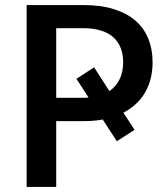

<svg xmlns="http://www.w3.org/2000/svg" viewBox="-20 -740 650 760"><path d="M202.5 -260.5H309.5C323.5 -260.5 336.9 -261 349.8 -262C362.6 -263 374.8 -264.7 386.5 -267L442.5 -181L512.5 -226L468.5 -294C506.8 -314 535.7 -341.1 555 -375.2C574.3 -409.4 584 -448.8 584 -493.5C584 -527.2 578.5 -557.9 567.5 -585.7C556.5 -613.6 539.8 -637.4 517.3 -657.2C494.8 -677.1 466.3 -692.5 431.8 -703.5C397.3 -714.5 356.5 -720 309.5 -720H85.5V0H202.5ZM352.5 -473.5 282.5 -428 330.5 -354C326.8 -353.7 323.3 -353.4 320 -353.2C316.7 -353.1 313.2 -353 309.5 -353H202.5V-628.5H309.5C336.2 -628.5 359.4 -625.4 379.3 -619.2C399.1 -613.1 415.5 -604.2 428.5 -592.5C441.5 -580.8 451.3 -566.7 457.8 -550C464.3 -533.3 467.5 -514.5 467.5 -493.5C467.5 -468.5 462.9 -446.3 453.8 -427C444.6 -407.7 431 -391.8 413 -379.5Z"/></svg>

Font: Lato Semibold
Style: Regular
Weight: 600
Designer: Lukasz Dziedzic
Foundry: tyPoland Lukasz Dziedzic
Version: Version 2.006; 2014-01-15